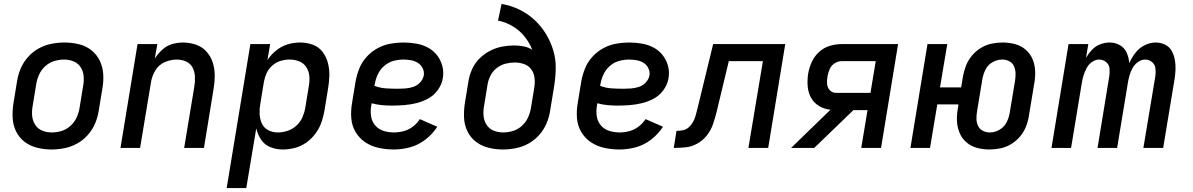

<svg xmlns="http://www.w3.org/2000/svg" viewBox="-20 -755 6088 980"><path d="M242 8Q275 8 308.5 1.5Q342 -5 373 -22Q404 -39 428 -66Q452 -93 465.5 -125Q479 -157 484 -190L502 -300Q509 -338 507 -375Q505 -412 489.5 -444.5Q474 -477 446 -499Q418 -521 382 -529.5Q346 -538 309 -538Q276 -538 242.5 -531.5Q209 -525 178 -508Q147 -491 123 -464Q99 -437 85.5 -405Q72 -373 67 -340L49 -230Q43 -192 44.5 -155Q46 -118 61.5 -85.5Q77 -53 105 -31.5Q133 -10 169 -1Q205 8 242 8ZM244 -79Q218 -79 195 -88.5Q172 -98 159 -119Q146 -140 144 -165Q142 -190 147 -216L165 -326Q169 -351 180 -375Q191 -399 211.5 -417.5Q232 -436 257 -443.5Q282 -451 307 -451Q333 -451 356 -441.5Q379 -432 392 -411.5Q405 -391 407 -365.5Q409 -340 404 -314L386 -204Q382 -179 371 -155Q360 -131 339.5 -112.5Q319 -94 294 -86.5Q269 -79 244 -79Z M595 0H695L751 -337Q756 -368 773.5 -396.5Q791 -425 821.5 -438Q852 -451 882 -451Q908 -451 930 -441Q952 -431 963 -410Q974 -389 975 -364Q976 -339 972 -314L920 0H1021L1070 -300Q1076 -335 1076 -369.5Q1076 -404 1066 -435.5Q1056 -467 1034 -491.5Q1012 -516 980 -527Q948 -538 914 -538Q886 -538 858.5 -530Q831 -522 808.5 -501.5Q786 -481 770 -456L783 -530H682Z M1137 205H1237L1288 -100Q1295 -69 1312.5 -42.5Q1330 -16 1360 -4Q1390 8 1423 8Q1454 8 1485 0Q1516 -8 1543 -27Q1570 -46 1590 -73Q1610 -100 1620.5 -130Q1631 -160 1636 -190L1654 -300Q1660 -334 1661 -367.5Q1662 -401 1654 -432.5Q1646 -464 1627 -489.5Q1608 -515 1577.5 -526.5Q1547 -538 1513 -538Q1481 -538 1449.5 -529Q1418 -520 1390.5 -498Q1363 -476 1345 -448L1359 -530H1258ZM1397 -79Q1371 -79 1348.5 -91Q1326 -103 1316 -126Q1306 -149 1305 -175Q1304 -201 1309 -227L1327 -337Q1331 -360 1341 -382Q1351 -404 1370.5 -421Q1390 -438 1413 -444.5Q1436 -451 1459 -451Q1485 -451 1508 -441.5Q1531 -432 1544 -411.5Q1557 -391 1559 -365.5Q1561 -340 1556 -314L1538 -204Q1534 -180 1523.5 -156Q1513 -132 1492.5 -113.5Q1472 -95 1447 -87Q1422 -79 1397 -79Z M1991 8Q2032 8 2074 -3.5Q2116 -15 2152 -43Q2188 -71 2212 -108L2123 -147Q2109 -125 2087 -108.5Q2065 -92 2040 -85.5Q2015 -79 1991 -79Q1963 -79 1937.5 -87Q1912 -95 1895 -115Q1878 -135 1874 -161.5Q1870 -188 1875 -216L1877 -228Q1902 -221 1928 -218.5Q1954 -216 1980 -216Q2011 -216 2042.5 -218.5Q2074 -221 2105 -228.5Q2136 -236 2165.5 -252Q2195 -268 2215 -296Q2235 -324 2240 -355Q2246 -388 2237.5 -419Q2229 -450 2210 -474Q2191 -498 2163.5 -512.5Q2136 -527 2104 -532.5Q2072 -538 2039 -538Q2006 -538 1972.5 -532Q1939 -526 1907.5 -509Q1876 -492 1851.5 -465Q1827 -438 1814 -405.5Q1801 -373 1795 -340L1777 -230Q1770 -191 1773 -152Q1776 -113 1795 -81Q1814 -49 1845 -28.5Q1876 -8 1913.5 0Q1951 8 1991 8ZM2011 -302Q1980 -302 1949.5 -304Q1919 -306 1891 -317L1893 -326Q1897 -351 1908.5 -375.5Q1920 -400 1941 -418.5Q1962 -437 1988 -444Q2014 -451 2039 -451Q2059 -451 2078 -447.5Q2097 -444 2113 -434Q2129 -424 2137.5 -406.5Q2146 -389 2143 -370Q2139 -350 2124 -334Q2109 -318 2089 -311.5Q2069 -305 2049.5 -303.5Q2030 -302 2011 -302Z M2546 8Q2579 8 2612.5 1.5Q2646 -5 2677 -22Q2708 -39 2732 -66Q2756 -93 2769.5 -125Q2783 -157 2788 -190L2806 -300Q2815 -350 2816.5 -400Q2818 -450 2804.5 -496Q2791 -542 2766.5 -582Q2742 -622 2708 -653.5Q2674 -685 2631 -706Q2588 -727 2540 -735L2522 -650Q2562 -642 2597 -621Q2632 -600 2657 -569Q2682 -538 2697 -501Q2678 -513 2654 -518Q2630 -523 2605 -523Q2574 -523 2542.5 -517Q2511 -511 2481 -495.5Q2451 -480 2427 -456Q2403 -432 2389.5 -401.5Q2376 -371 2371 -340L2353 -230Q2347 -192 2348.5 -155Q2350 -118 2365.5 -85.5Q2381 -53 2409 -31.5Q2437 -10 2473 -1Q2509 8 2546 8ZM2548 -79Q2522 -79 2499 -88.5Q2476 -98 2463 -119Q2450 -140 2448 -165Q2446 -190 2451 -216L2469 -326Q2473 -349 2484.5 -371Q2496 -393 2516.5 -408.5Q2537 -424 2560.5 -430Q2584 -436 2607 -436Q2632 -436 2655 -428Q2678 -420 2692 -400.5Q2706 -381 2708.5 -356.5Q2711 -332 2707 -307L2690 -204Q2686 -179 2675 -155Q2664 -131 2643.5 -112.5Q2623 -94 2598 -86.5Q2573 -79 2548 -79Z M3143 8Q3184 8 3226 -3.5Q3268 -15 3304 -43Q3340 -71 3364 -108L3275 -147Q3261 -125 3239 -108.5Q3217 -92 3192 -85.5Q3167 -79 3143 -79Q3115 -79 3089.5 -87Q3064 -95 3047 -115Q3030 -135 3026 -161.5Q3022 -188 3027 -216L3029 -228Q3054 -221 3080 -218.5Q3106 -216 3132 -216Q3163 -216 3194.5 -218.5Q3226 -221 3257 -228.5Q3288 -236 3317.5 -252Q3347 -268 3367 -296Q3387 -324 3392 -355Q3398 -388 3389.5 -419Q3381 -450 3362 -474Q3343 -498 3315.5 -512.5Q3288 -527 3256 -532.5Q3224 -538 3191 -538Q3158 -538 3124.5 -532Q3091 -526 3059.5 -509Q3028 -492 3003.5 -465Q2979 -438 2966 -405.5Q2953 -373 2947 -340L2929 -230Q2922 -191 2925 -152Q2928 -113 2947 -81Q2966 -49 2997 -28.5Q3028 -8 3065.5 0Q3103 8 3143 8ZM3163 -302Q3132 -302 3101.5 -304Q3071 -306 3043 -317L3045 -326Q3049 -351 3060.5 -375.5Q3072 -400 3093 -418.5Q3114 -437 3140 -444Q3166 -451 3191 -451Q3211 -451 3230 -447.5Q3249 -444 3265 -434Q3281 -424 3289.5 -406.5Q3298 -389 3295 -370Q3291 -350 3276 -334Q3261 -318 3241 -311.5Q3221 -305 3201.5 -303.5Q3182 -302 3163 -302Z M3419 0Q3449 0 3479.5 -3Q3510 -6 3539 -22Q3568 -38 3588.5 -64.5Q3609 -91 3619 -120.5Q3629 -150 3637 -181L3700 -443H3874L3800 0H3901L3988 -530H3620L3540 -201Q3536 -185 3531.5 -168Q3527 -151 3519 -135.5Q3511 -120 3497.5 -107Q3484 -94 3467 -90.5Q3450 -87 3433 -87Z M4018 0H4136L4336 -193H4408L4376 0H4477L4564 -530H4276Q4246 -530 4215.5 -521Q4185 -512 4160.5 -489.5Q4136 -467 4123 -438Q4110 -409 4105 -379Q4100 -347 4102.5 -315Q4105 -283 4119.5 -256.5Q4134 -230 4160.5 -214Q4187 -198 4219 -195ZM4248 -281Q4228 -281 4215.5 -294.5Q4203 -308 4201.5 -327Q4200 -346 4204 -366Q4207 -384 4215 -402.5Q4223 -421 4240.5 -432Q4258 -443 4276 -443H4450L4423 -281Z M5030 8Q5058 8 5087 2Q5116 -4 5142 -20Q5168 -36 5187.5 -59.5Q5207 -83 5217.5 -110.5Q5228 -138 5232 -166L5259 -329Q5265 -361 5263.5 -393.5Q5262 -426 5250 -454Q5238 -482 5214.5 -502Q5191 -522 5160.5 -530Q5130 -538 5097 -538Q5069 -538 5040.5 -532Q5012 -526 4986 -510Q4960 -494 4940.5 -470.5Q4921 -447 4910.5 -419.5Q4900 -392 4895 -364L4886 -309H4778L4815 -530H4714L4627 0H4727L4764 -222H4872L4869 -201Q4863 -169 4864.5 -137Q4866 -105 4878 -76.5Q4890 -48 4913.5 -28Q4937 -8 4967.5 0Q4998 8 5030 8ZM5032 -79Q5013 -79 4996.5 -87.5Q4980 -96 4972 -113Q4964 -130 4964 -149Q4964 -168 4967 -187L4994 -350Q4998 -375 5010 -399.5Q5022 -424 5046 -437.5Q5070 -451 5096 -451Q5115 -451 5131.5 -442.5Q5148 -434 5155.5 -417Q5163 -400 5163.5 -381Q5164 -362 5161 -343L5134 -181Q5130 -155 5118 -131Q5106 -107 5082 -93Q5058 -79 5032 -79Z M5347 0H5447L5502 -333Q5505 -352 5511 -371Q5517 -390 5526.5 -408Q5536 -426 5553.5 -438.5Q5571 -451 5590 -451Q5610 -451 5625.5 -438.5Q5641 -426 5643 -406.5Q5645 -387 5642 -366L5582 0H5682L5737 -333Q5740 -352 5745.5 -371Q5751 -390 5761 -408Q5771 -426 5788.5 -438.5Q5806 -451 5825 -451Q5845 -451 5860 -438.5Q5875 -426 5877.5 -406.5Q5880 -387 5877 -366L5816 0H5917L5975 -350Q5979 -375 5980 -400.5Q5981 -426 5976.5 -450.5Q5972 -475 5960 -496Q5948 -517 5926 -527.5Q5904 -538 5878 -538Q5850 -538 5822 -524Q5794 -510 5775 -485Q5756 -460 5744 -433Q5742 -460 5731 -485.5Q5720 -511 5696 -524.5Q5672 -538 5644 -538Q5620 -538 5596 -529Q5572 -520 5554 -501Q5536 -482 5523 -460L5535 -530H5434Z"/></svg>

Font: Iosevka Sparkle Medium
Style: Italic
Weight: 500
Italic angle: -9°
Designer: Belleve Invis
Foundry: Belleve Invis
Version: Version 4.5.0; ttfautohint (v1.8.3)